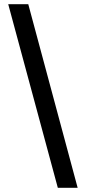

<svg xmlns="http://www.w3.org/2000/svg" viewBox="-20 -831 408 910"><path d="M114 -811 348 59H254L19 -811Z"/></svg>

Font: Sinter Medium
Style: Regular
Weight: 500
Foundry: Adobe & rsms
Version: Version 1.000